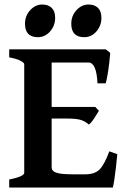

<svg xmlns="http://www.w3.org/2000/svg" viewBox="-20 -835 565 855"><path d="M470.7 -599.6Q469.7 -583 466.6 -555.7Q463.4 -528.3 459 -502.4Q454.6 -476.6 450.7 -463.9H414.1Q409.7 -556.6 374 -556.6H184.6L198.7 -615.2H451.2ZM420.4 -341.8Q412.6 -328.1 399.4 -307.9Q386.2 -287.6 375.5 -280.3Q360.4 -294.4 340.1 -300.8Q319.8 -307.1 278.8 -307.1H177.7L188.5 -358.9H404.3ZM502.4 -148.4Q500 -120.6 496.3 -89.6Q492.7 -58.6 489 -34.2Q485.4 -9.8 482.4 0H21V-35.6Q87.9 -49.3 87.9 -65.4V-549.3Q87.9 -555.2 72 -564Q56.2 -572.8 21 -579.6V-615.2H280.8V-579.6Q248 -576.2 229 -571.5Q210 -566.9 210 -560.1V-89.8Q210 -80.6 217 -73.5Q224.1 -66.4 245.4 -62.5Q266.6 -58.6 309.6 -58.6H357.9Q402.8 -58.6 424.3 -81.3Q445.8 -104 466.8 -161.1ZM225.6 -755.9Q225.6 -720.2 202.9 -694.8Q180.2 -669.4 148.9 -669.4Q91.3 -669.4 91.3 -729Q91.3 -764.6 114.5 -789.8Q137.7 -814.9 167.5 -814.9Q194.8 -814.9 210.2 -800Q225.6 -785.2 225.6 -755.9ZM431.6 -755.9Q431.6 -720.2 409.2 -694.8Q386.7 -669.4 355.5 -669.4Q297.4 -669.4 297.4 -729Q297.4 -764.6 320.6 -789.8Q343.8 -814.9 374 -814.9Q400.9 -814.9 416.3 -800Q431.6 -785.2 431.6 -755.9Z"/></svg>

Font: Gentium Plus
Style: Bold
Weight: 700
Designer: Victor Gaultney, Annie Olsen, Iska Routamaa, Becca Hirsbrunner
Foundry: SIL International
Version: Version 6.101